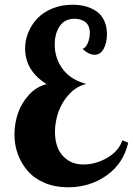

<svg xmlns="http://www.w3.org/2000/svg" viewBox="-20 -772 561 810"><path d="M496.1 -180.2 521 -169.9Q500.5 -82 429.9 -32Q359.4 18.1 267.1 18.1Q212.4 18.1 168.5 -0.5Q124.5 -19 97.2 -50.5Q69.8 -82 55.4 -121.3Q41 -160.6 41 -204.1Q41 -250 55.4 -293.2Q69.8 -336.4 101.6 -371.3Q133.3 -406.2 176.8 -417Q85.9 -473.6 85.9 -567.9Q85.9 -602.5 99.4 -635.3Q112.8 -668 137.5 -694.1Q162.1 -720.2 200.7 -736.1Q239.3 -752 286.1 -752Q316.4 -752 341.6 -745.1Q366.7 -738.3 387.2 -724.1Q407.7 -710 419.4 -685.3Q431.2 -660.6 431.2 -627.9Q431.2 -591.3 417.5 -566.2Q403.8 -541 378.9 -541Q354.5 -541 328.1 -565.9Q341.8 -570.3 350.3 -590.3Q358.9 -610.4 358.9 -632.8Q358.9 -650.9 352.5 -663.6Q346.2 -676.3 335.7 -682.1Q325.2 -688 315.2 -690.4Q305.2 -692.9 294.9 -692.9Q252.9 -692.9 231.9 -661.6Q210.9 -630.4 210.9 -584Q210.9 -525.4 245.1 -480Q279.3 -434.6 344.2 -418Q303.2 -408.2 272.2 -375Q241.2 -341.8 226.6 -299.8Q211.9 -257.8 211.9 -214.8Q211.9 -177.2 224.1 -147.2Q236.3 -117.2 264.2 -97.7Q292 -78.1 332 -78.1Q383.8 -78.1 432.4 -106.2Q481 -134.3 496.1 -180.2Z"/></svg>

Font: Lobster Two
Style: Bold
Weight: 700
Designer: Pablo Impallari
Foundry: Pablo Impallari. www.impallari.com
Version: Version 1.006